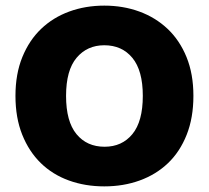

<svg xmlns="http://www.w3.org/2000/svg" viewBox="-20 -645 743 683"><path d="M668 -304Q668 -226 644 -165.5Q620 -105 577.5 -64.5Q535 -24 477 -3Q419 18 351 18Q283 18 225 -3Q167 -24 125 -65Q83 -106 59 -166Q35 -226 35 -304Q35 -382 59.5 -442Q84 -502 126.5 -542.5Q169 -583 226.5 -604Q284 -625 351 -625Q418 -625 475.5 -604Q533 -583 576 -542.5Q619 -502 643.5 -442Q668 -382 668 -304ZM488 -304Q488 -394 451 -439Q414 -484 351 -484Q290 -484 252.5 -439.5Q215 -395 215 -304Q215 -213 252 -168Q289 -123 352 -123Q414 -123 451 -168Q488 -213 488 -304Z"/></svg>

Font: Baloo Bhaina 2 ExtraBold
Style: Regular
Weight: 800
Designer: Yesha Goshar, Manish Minz, Shuchita Grover and Ek Type
Foundry: Ek Type
Version: Version 1.640;hotconv 1.0.111;makeotfexe 2.5.65597; ttfautoh